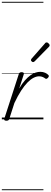

<svg xmlns="http://www.w3.org/2000/svg" viewBox="-20 -1303 562 2096"><path d="M49 15Q37 15 30 10Q23 5 27 -7L185 -494Q190 -506 196.5 -510.5Q203 -515 216 -515Q232 -515 237.5 -508.5Q243 -502 239 -490L190 -337Q221 -391 252.5 -426Q284 -461 313 -481.5Q342 -502 369 -510.5Q396 -519 420 -519Q449 -519 472.5 -508.5Q496 -498 508 -484Q514 -478 513 -471Q512 -464 504 -454Q495 -445 488 -443Q481 -441 474 -446Q463 -455 446 -462.5Q429 -470 407 -470Q379 -470 347 -454Q315 -438 281 -403.5Q247 -369 210.5 -313Q174 -257 137 -178L81 -4Q78 6 70.5 10.5Q63 15 49 15ZM340 -625Q335 -625 326.5 -632Q318 -639 318 -646Q318 -650 319.5 -654Q321 -658 325 -663L469 -827Q474 -835 479 -837.5Q484 -840 489 -840Q496 -840 503.5 -835Q511 -830 516.5 -822.5Q522 -815 522 -808Q522 -803 520 -799.5Q518 -796 514 -792L359 -634Q349 -625 340 -625ZM0 763H454V773H0ZM0 -20H454V0H0ZM0 -505H454V-500H0ZM0 -1283H454V-1273H0Z"/></svg>

Font: Playwrite NL Guides
Style: Regular
Weight: 400
Designer: Veronika Burian, José Scaglione
Foundry: TypeTogether
Version: Version 1.003